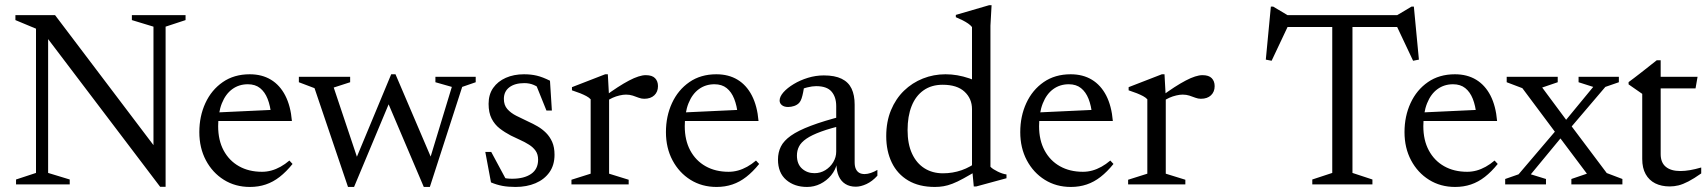

<svg xmlns="http://www.w3.org/2000/svg" viewBox="-20 -730 6762 760"><path d="M122.5 -45.5V-616.5L41 -650.5V-670H198L611 -124.5L587.5 -78.5V-624.5L502 -650.5V-670H714.5V-650.5L635.5 -624.5V9.5H614L154 -597L170.5 -615V-45.5L256 -19.5V0H43.5V-19.5Z M968.5 -436Q1017 -436 1052.5 -414.5Q1088 -393 1109.2 -351.8Q1130.5 -310.5 1135.5 -251H829.5L830.5 -284.5L1087.5 -296.5L1053.5 -275.5Q1050 -311.5 1039.2 -338.8Q1028.5 -366 1009.5 -381.2Q990.5 -396.5 961 -396.5Q926 -396.5 899.5 -377.2Q873 -358 858.2 -321Q843.5 -284 843.5 -230.5Q843.5 -175 865.2 -134.5Q887 -94 926 -72Q965 -50 1017 -50Q1036 -50 1054.2 -55Q1072.5 -60 1090.5 -70Q1108.5 -80 1125.5 -94.5L1138 -81Q1113 -50 1087 -29.8Q1061 -9.5 1032 0.2Q1003 10 969.5 10Q911.5 10 866.2 -18.2Q821 -46.5 795 -95.5Q769 -144.5 769 -207Q769 -270 793 -322Q817 -374 861.8 -405Q906.5 -436 968.5 -436Z M1768.5 -386 1703.5 -404.5V-426H1863V-404.5L1809.5 -386L1681.5 10H1657.5L1509 -339H1527.5L1381.5 10H1357.5L1225 -381L1163 -404.5V-426H1366V-404.5L1301 -383.5L1401 -85H1382.5L1528.5 -436H1545.5L1695.5 -85H1677Z M2054 -436Q2082 -436 2105 -430.5Q2128 -425 2157 -410.5L2164.5 -292.5H2143L2094 -414L2128 -372Q2109.5 -386.5 2092.8 -393.8Q2076 -401 2055.5 -401Q2018 -401 1996.2 -384.5Q1974.5 -368 1974.5 -338.5Q1974.5 -314 1988 -298.5Q2001.5 -283 2023.5 -271.8Q2045.5 -260.5 2070.5 -249Q2089.5 -240.5 2108 -229.8Q2126.5 -219 2141.5 -204Q2156.5 -189 2165.8 -168Q2175 -147 2175 -117.5Q2175 -76.5 2154.8 -48Q2134.5 -19.5 2099.8 -4.8Q2065 10 2020.5 10Q1991.5 10 1968.8 5.8Q1946 1.5 1923.5 -8L1901 -128.5H1924.5L1991.5 -4L1930.5 -43Q1949.5 -34 1962.2 -29.5Q1975 -25 1985.5 -23.8Q1996 -22.5 2007 -22.5Q2054.5 -22.5 2082.2 -41.5Q2110 -60.5 2110 -98Q2110 -119 2100.2 -133Q2090.5 -147 2074.2 -157.2Q2058 -167.5 2039 -176Q2020 -184.5 2002 -193.5Q1978 -206 1958 -221.5Q1938 -237 1926 -260.5Q1914 -284 1914 -319Q1914 -356 1932.2 -382Q1950.5 -408 1982.2 -422Q2014 -436 2054 -436Z M2536 -432.5Q2561.5 -432.5 2573 -420.5Q2584.5 -408.5 2584.5 -389Q2584.5 -366.5 2570 -352.8Q2555.5 -339 2530 -339Q2519 -339 2508 -343.2Q2497 -347.5 2484.8 -351.5Q2472.5 -355.5 2458 -355.5Q2446.5 -355.5 2432.5 -352.2Q2418.5 -349 2405 -343Q2391.5 -337 2381.5 -329L2370.5 -346.5Q2400 -368.5 2424.8 -384.5Q2449.5 -400.5 2470 -411.2Q2490.5 -422 2507 -427.2Q2523.5 -432.5 2536 -432.5ZM2391 -344.5V-42.5L2468.5 -18.5V0H2242V-18.5L2318 -42.5V-337Q2311.5 -344 2301.2 -349.5Q2291 -355 2276.8 -360.8Q2262.5 -366.5 2244 -372.5V-385L2375.5 -436H2386Z M2815.5 -436Q2864 -436 2899.5 -414.5Q2935 -393 2956.2 -351.8Q2977.5 -310.5 2982.5 -251H2676.5L2677.5 -284.5L2934.5 -296.5L2900.5 -275.5Q2897 -311.5 2886.2 -338.8Q2875.5 -366 2856.5 -381.2Q2837.5 -396.5 2808 -396.5Q2773 -396.5 2746.5 -377.2Q2720 -358 2705.2 -321Q2690.5 -284 2690.5 -230.5Q2690.5 -175 2712.2 -134.5Q2734 -94 2773 -72Q2812 -50 2864 -50Q2883 -50 2901.2 -55Q2919.5 -60 2937.5 -70Q2955.5 -80 2972.5 -94.5L2985 -81Q2960 -50 2934 -29.8Q2908 -9.5 2879 0.2Q2850 10 2816.5 10Q2758.5 10 2713.2 -18.2Q2668 -46.5 2642 -95.5Q2616 -144.5 2616 -207Q2616 -270 2640 -322Q2664 -374 2708.8 -405Q2753.5 -436 2815.5 -436Z M3319 -271.5 3327 -236.5Q3268 -223 3230.5 -209.2Q3193 -195.5 3172 -181Q3151 -166.5 3142.8 -150.2Q3134.5 -134 3134.5 -114.5Q3134.5 -80.5 3154.8 -62.5Q3175 -44.5 3204 -44.5Q3227.5 -44.5 3247 -56.5Q3266.5 -68.5 3278.2 -88Q3290 -107.5 3290 -130V-310Q3290 -346 3271.5 -367.5Q3253 -389 3210.5 -389Q3195.5 -389 3176 -384.2Q3156.5 -379.5 3138 -370L3163.5 -393Q3162 -379 3159.2 -365Q3156.5 -351 3152.8 -340Q3149 -329 3143.5 -323Q3135.5 -314.5 3123.5 -310.5Q3111.5 -306.5 3099.5 -306.5Q3084 -306.5 3075 -313.8Q3066 -321 3066 -332Q3066 -347.5 3081.2 -364.8Q3096.5 -382 3121.8 -397.2Q3147 -412.5 3178 -422Q3209 -431.5 3241 -431.5Q3284.5 -431.5 3311.5 -418.2Q3338.5 -405 3350.8 -379.2Q3363 -353.5 3363 -316V-87.5Q3363 -72 3367.5 -61.8Q3372 -51.5 3380.8 -46.2Q3389.5 -41 3402.5 -41Q3414 -41 3427.2 -45.5Q3440.5 -50 3453 -57.5V-34.5Q3432.5 -12 3409.8 -1.5Q3387 9 3367.5 9Q3343.5 9 3326.2 -1.8Q3309 -12.5 3300 -32.8Q3291 -53 3291 -80.5L3294 -85.5Q3287.5 -57.5 3269.8 -36Q3252 -14.5 3227.2 -2.2Q3202.5 10 3174.5 10Q3124.5 10 3092 -18Q3059.5 -46 3059.5 -98.5Q3059.5 -126.5 3070.8 -149.5Q3082 -172.5 3110.5 -192.8Q3139 -213 3189.8 -232.2Q3240.5 -251.5 3319 -271.5Z M3827.5 -298Q3827.5 -339.5 3798 -367Q3768.5 -394.5 3711.5 -394.5Q3667 -394.5 3635.8 -372.5Q3604.5 -350.5 3588.5 -310.2Q3572.5 -270 3572.5 -215Q3572.5 -160 3590.2 -121.8Q3608 -83.5 3639.5 -63.8Q3671 -44 3712.5 -44Q3751 -44 3786.2 -56.2Q3821.5 -68.5 3855 -94.5V-59Q3819 -37.5 3794 -23.8Q3769 -10 3750 -2.8Q3731 4.5 3714.8 7.2Q3698.5 10 3680.5 10Q3618 10 3575 -15.5Q3532 -41 3510 -86.5Q3488 -132 3488 -191Q3488 -248.5 3506.8 -293.8Q3525.5 -339 3558.2 -370.8Q3591 -402.5 3633.2 -419.2Q3675.5 -436 3722.5 -436Q3746.5 -436 3769.5 -432Q3792.5 -428 3817 -419.8Q3841.5 -411.5 3869.5 -397.5L3827.5 -369V-623Q3821.5 -630.5 3812 -637Q3802.5 -643.5 3790.2 -649.8Q3778 -656 3763.5 -662V-671L3895.5 -709.5H3905L3900.5 -628.5V-70Q3905 -65 3912.5 -60.2Q3920 -55.5 3929 -51Q3938 -46.5 3947 -43.5Q3956 -40.5 3964 -39.5V-24.5L3844.5 8H3834.5L3827.5 -68Z M4218 -436Q4266.5 -436 4302 -414.5Q4337.5 -393 4358.8 -351.8Q4380 -310.5 4385 -251H4079L4080 -284.5L4337 -296.5L4303 -275.5Q4299.5 -311.5 4288.8 -338.8Q4278 -366 4259 -381.2Q4240 -396.5 4210.5 -396.5Q4175.5 -396.5 4149 -377.2Q4122.5 -358 4107.8 -321Q4093 -284 4093 -230.5Q4093 -175 4114.8 -134.5Q4136.5 -94 4175.5 -72Q4214.5 -50 4266.5 -50Q4285.5 -50 4303.8 -55Q4322 -60 4340 -70Q4358 -80 4375 -94.5L4387.5 -81Q4362.5 -50 4336.5 -29.8Q4310.5 -9.5 4281.5 0.2Q4252.5 10 4219 10Q4161 10 4115.8 -18.2Q4070.5 -46.5 4044.5 -95.5Q4018.5 -144.5 4018.5 -207Q4018.5 -270 4042.5 -322Q4066.5 -374 4111.2 -405Q4156 -436 4218 -436Z M4739.5 -432.5Q4765 -432.5 4776.5 -420.5Q4788 -408.5 4788 -389Q4788 -366.5 4773.5 -352.8Q4759 -339 4733.5 -339Q4722.5 -339 4711.5 -343.2Q4700.5 -347.5 4688.2 -351.5Q4676 -355.5 4661.5 -355.5Q4650 -355.5 4636 -352.2Q4622 -349 4608.5 -343Q4595 -337 4585 -329L4574 -346.5Q4603.5 -368.5 4628.2 -384.5Q4653 -400.5 4673.5 -411.2Q4694 -422 4710.5 -427.2Q4727 -432.5 4739.5 -432.5ZM4594.5 -344.5V-42.5L4672 -18.5V0H4445.5V-18.5L4521.5 -42.5V-337Q4515 -344 4504.8 -349.5Q4494.5 -355 4480.2 -360.8Q4466 -366.5 4447.5 -372.5V-385L4579 -436H4589.5Z M5253.5 -639.5H5333.5V-45.5L5412.5 -19.5V0H5174.5V-19.5L5253.5 -45.5ZM5552 -623H5035L5081 -632.5L5013.5 -489.5L4990.5 -494L5010.5 -704H5019.5L5090 -662L5046.5 -670H5540.5L5497 -662L5567.5 -704H5576.5L5596.5 -494L5573.5 -489.5L5506 -632.5Z M5739 -436Q5787.5 -436 5823 -414.5Q5858.5 -393 5879.8 -351.8Q5901 -310.5 5906 -251H5600L5601 -284.5L5858 -296.5L5824 -275.5Q5820.5 -311.5 5809.8 -338.8Q5799 -366 5780 -381.2Q5761 -396.5 5731.5 -396.5Q5696.5 -396.5 5670 -377.2Q5643.5 -358 5628.8 -321Q5614 -284 5614 -230.5Q5614 -175 5635.8 -134.5Q5657.5 -94 5696.5 -72Q5735.5 -50 5787.5 -50Q5806.5 -50 5824.8 -55Q5843 -60 5861 -70Q5879 -80 5896 -94.5L5908.5 -81Q5883.5 -50 5857.5 -29.8Q5831.5 -9.5 5802.5 0.2Q5773.5 10 5740 10Q5682 10 5636.8 -18.2Q5591.5 -46.5 5565.5 -95.5Q5539.5 -144.5 5539.5 -207Q5539.5 -270 5563.5 -322Q5587.5 -374 5632.2 -405Q5677 -436 5739 -436Z M6340 -45 6402 -21.5V0H6200V-21.5L6261.5 -42.5L6153 -187L6141.5 -199.5L6006 -381L5944 -404.5V-426H6146V-404.5L6084.5 -383.5L6182.5 -251.5L6195 -238ZM6170 -198 6039.5 -40 6099.5 -21.5V0H5938V-21.5L5991 -40L6149 -225.5L6167.5 -241.5L6286.5 -386L6228.5 -404.5V-426H6388V-404.5L6334.5 -386L6188 -214Z M6553.5 -120Q6553.5 -86.5 6573.8 -69.8Q6594 -53 6631.5 -53Q6649 -53 6669.5 -56.5Q6690 -60 6714 -67V-43.5Q6685 -23 6663.2 -11.8Q6641.5 -0.5 6624 3.8Q6606.5 8 6589.5 8Q6556.5 8 6532 -4.2Q6507.5 -16.5 6494 -40.8Q6480.5 -65 6480.5 -100.5V-358.5L6426.5 -396V-405Q6437.5 -413 6448.2 -421.2Q6459 -429.5 6470 -438Q6481 -446.5 6492 -455.2Q6503 -464 6514.5 -473Q6526 -482 6538 -491.5H6553.5V-411ZM6525 -380V-426H6699.5L6691.5 -380Z"/></svg>

Font: Newsreader Text
Style: Regular
Weight: 400
Designer: Hugues Gentile
Foundry: Production Type
Version: Version 1.001